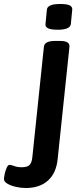

<svg xmlns="http://www.w3.org/2000/svg" viewBox="-113 -730 416 962"><path d="M16 212Q-9 212 -34.5 206Q-60 200 -76.5 190Q-93 180 -93 168Q-93 159 -89.5 142Q-86 125 -79.5 110.5Q-73 96 -65 96Q-57 96 -41.5 102Q-26 108 -4 108Q22 108 34 97.5Q46 87 49 58L107 -496Q110 -525 164 -525H185Q214 -525 225 -517.5Q236 -510 235 -496L176 66Q169 137 127.5 174.5Q86 212 16 212ZM176 -581Q142 -581 127.5 -588.5Q113 -596 115 -610L122 -682Q123 -695 139 -702.5Q155 -710 189 -710Q223 -710 236.5 -703Q250 -696 249 -682L242 -610Q239 -581 176 -581Z"/></svg>

Font: Asap Semi Expanded Semi Expanded SemiBold
Style: Italic
Weight: 600
Width: 6
Italic angle: -6°
Designer: Pablo Cosgaya
Foundry: Omnibus-Type
Version: Version 3.001; ttfautohint (v1.8.4.7-5d5b)